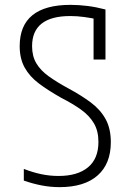

<svg xmlns="http://www.w3.org/2000/svg" viewBox="-20 -760 540 790"><path d="M225 10Q188 10 151.5 3Q115 -4 78 -17V-65Q114 -51 149 -43.5Q184 -36 221 -36Q299 -36 342 -71.5Q385 -107 385 -176Q385 -221 366.5 -252.5Q348 -284 314 -308.5Q280 -333 231 -358Q178 -388 140 -416.5Q102 -445 81.5 -482Q61 -519 61 -570Q61 -655 113.5 -697.5Q166 -740 270 -740Q304 -740 340 -735.5Q376 -731 414 -721V-515H365V-703L388 -679Q356 -686 326.5 -690Q297 -694 269 -694Q191 -694 151.5 -663Q112 -632 112 -570Q112 -529 129.5 -499.5Q147 -470 180.5 -446Q214 -422 260 -397Q314 -368 353.5 -338.5Q393 -309 414.5 -270Q436 -231 436 -175Q436 -86 381.5 -38Q327 10 225 10Z"/></svg>

Font: M PLUS Code Latin Light
Style: Regular
Weight: 300
Designer: Coji Morishita
Foundry: UNDERFOREST DESIGN
Version: Version 1.002; ttfautohint (v1.8.3)